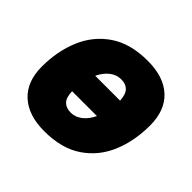

<svg xmlns="http://www.w3.org/2000/svg" viewBox="-140 -710 880 880"><g transform="rotate(45 300.0 -270.0)"><path d="M246 12Q143 12 86 -40.5Q29 -93 29 -190Q29 -290 63.5 -372Q98 -454 170 -503Q242 -552 354 -552Q458 -552 514.5 -499.5Q571 -447 571 -349Q571 -249 536.5 -167Q502 -85 430 -36.5Q358 12 246 12ZM328 -406Q298 -406 273 -386.5Q248 -367 232 -333H393Q391 -372 374.5 -389Q358 -406 328 -406ZM272 -134Q302 -134 327 -154Q352 -174 368 -208H207Q208 -168 225 -151Q242 -134 272 -134Z"/></g></svg>

Font: Geist Mono Black
Style: Italic
Weight: 900
Italic angle: -12°
Monospace: yes
Designer: Basement.studio, Andrés Briganti, Mateo Zaragoza
Foundry: Basement.studio, Vercel, Andrés Briganti, Guido Ferreyra, Mateo Zaragoza
Version: Version 1.500; ttfautohint (v1.8.4.7-5d5b)